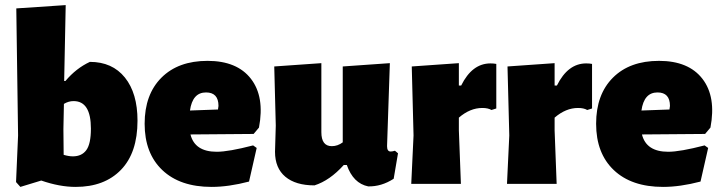

<svg xmlns="http://www.w3.org/2000/svg" viewBox="-20 -722 2832 754"><path d="M333 -479Q421 -479 470.5 -417.5Q520 -356 520 -248Q520 -122 455 -55Q390 12 277 12Q214 12 142 -13L60 12L43 -7L51 -190L44 -689L238 -702L232 -404H237Q279 -454 333 -479ZM229 -215 230 -114Q250 -108 266 -108Q301 -108 319 -132.5Q337 -157 337 -217Q337 -325 269 -325Q249 -325 231 -314Z M811 12Q687 12 617.5 -54Q548 -120 548 -236Q548 -351 614 -417Q680 -483 795 -483Q911 -483 965.5 -412.5Q1020 -342 997 -221L976 -196L728 -194Q745 -126 831 -126Q878 -126 974 -151L988 -141L958 -9Q878 12 811 12ZM789 -359Q736 -359 726 -288L836 -292L838 -306Q838 -359 789 -359Z M1215 6Q1141 6 1100.5 -28Q1060 -62 1060 -126L1063 -229L1057 -461L1242 -474V-203Q1242 -148 1283 -148Q1306 -148 1326 -163V-461L1511 -474L1500 -148Q1500 -127 1514 -127Q1521 -127 1531 -130L1543 -120L1526 -20Q1478 11 1426 10Q1367 -2 1342 -74H1330Q1275 -13 1215 6Z M1782 -474V-386H1791Q1834 -473 1906 -473Q1919 -473 1929 -471V-296L1910 -290Q1897 -298 1874 -298Q1826 -298 1782 -260V-210L1790 0H1595L1604 -190L1597 -461Z M2158 -474V-386H2167Q2210 -473 2282 -473Q2295 -473 2305 -471V-296L2286 -290Q2273 -298 2250 -298Q2202 -298 2158 -260V-210L2166 0H1971L1980 -190L1973 -461Z M2584 12Q2460 12 2390.5 -54Q2321 -120 2321 -236Q2321 -351 2387 -417Q2453 -483 2568 -483Q2684 -483 2738.5 -412.5Q2793 -342 2770 -221L2749 -196L2501 -194Q2518 -126 2604 -126Q2651 -126 2747 -151L2761 -141L2731 -9Q2651 12 2584 12ZM2562 -359Q2509 -359 2499 -288L2609 -292L2611 -306Q2611 -359 2562 -359Z"/></svg>

Font: Alegreya Sans Black
Style: Regular
Weight: 900
Designer: Juan Pablo del Peral
Foundry: Huerta Tipografica
Version: Version 2.007